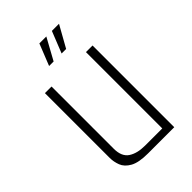

<svg xmlns="http://www.w3.org/2000/svg" viewBox="-193 -705 781 781"><g transform="rotate(-45 198.0 -314.5)"><path d="M182 0Q129 0 102.5 -15Q76 -30 67.5 -52.5Q59 -75 59 -97V-470H97V-112Q97 -67 124 -49Q151 -31 196 -31H295V-470H333V0ZM149 -536 186 -629H226L175 -536ZM221 -536 258 -629H299L247 -536Z"/></g></svg>

Font: Smooch Sans Light
Style: Regular
Weight: 300
Designer: Robert E. Leuschke
Foundry: Robert E. Leuschke
Version: Version 1.010; ttfautohint (v1.8.3)